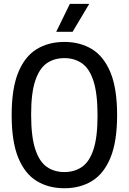

<svg xmlns="http://www.w3.org/2000/svg" viewBox="-20 -967 668 996"><path d="M314 9.5Q231.5 9.5 170 -28.2Q108.5 -66 74.5 -149.2Q40.5 -232.5 40.5 -370Q40.5 -507.5 74.5 -590.8Q108.5 -674 170 -711.8Q231.5 -749.5 314 -749.5Q396 -749.5 457.5 -711.8Q519 -674 553.2 -590.8Q587.5 -507.5 587.5 -370Q587.5 -232.5 553.2 -149.2Q519 -66 457.5 -28.2Q396 9.5 314 9.5ZM314 -74.5Q366.5 -74.5 405.2 -101.2Q444 -128 465 -191.8Q486 -255.5 486 -367Q486 -481.5 465 -546.5Q444 -611.5 405.2 -638.5Q366.5 -665.5 314 -665.5Q261 -665.5 222.5 -638.8Q184 -612 162.8 -548.2Q141.5 -484.5 141.5 -373Q141.5 -258.5 162.8 -193.5Q184 -128.5 222.5 -101.5Q261 -74.5 314 -74.5ZM271.5 -802 342.5 -947H443L356.5 -802Z"/></svg>

Font: Encode Sans Condensed Condensed Medium
Style: Regular
Weight: 500
Width: 3
Designer: Multiple Designers
Foundry: Impallari Type
Version: Version 3.000; ttfautohint (v1.8.3) -l 8 -r 50 -G 200 -x 14 